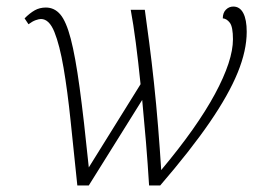

<svg xmlns="http://www.w3.org/2000/svg" viewBox="-20 -566 817 586"><path d="M216 0Q205 -105 195.5 -197Q186 -289 174 -359Q162 -429 146 -468.5Q130 -508 105 -508Q99 -508 89 -504.5Q79 -501 67 -492L55 -510Q71 -526 86 -534.5Q101 -543 120 -543Q146 -543 164 -522Q182 -501 196 -447.5Q210 -394 223 -298.5Q236 -203 251 -55L409 -309Q402 -378 394.5 -435.5Q387 -493 379 -536H422Q428 -493 435.5 -435.5Q443 -378 450 -312.5Q457 -247 462.5 -179Q468 -111 472 -47Q581 -177 636 -279Q691 -381 691 -446Q691 -484 681.5 -496.5Q672 -509 660 -510Q660 -527 669.5 -536.5Q679 -546 692 -546Q712 -546 722.5 -526Q733 -506 733 -469Q733 -412 705.5 -344.5Q678 -277 620 -192.5Q562 -108 469 0H435Q431 -66 425.5 -132.5Q420 -199 414 -261L251 0Z"/></svg>

Font: Noto Serif ExtraLight
Style: Italic
Weight: 200
Italic angle: -12°
Designer: Monotype Design Team
Foundry: Monotype Imaging Inc.
Version: Version 2.014; ttfautohint (v1.8.4.7-5d5b)